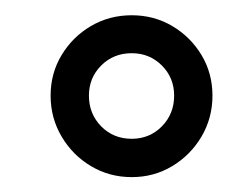

<svg xmlns="http://www.w3.org/2000/svg" viewBox="-20 -742 334 258"><path d="M157 -504Q127 -504 102.2 -518.8Q77.5 -533.5 62.8 -558.5Q48 -583.5 48 -613.5Q48 -643.5 62.8 -668Q77.5 -692.5 102.2 -707Q127 -721.5 157 -721.5Q187 -721.5 211.5 -707Q236 -692.5 250.8 -668Q265.5 -643.5 265.5 -613.5Q265.5 -583.5 250.8 -558.5Q236 -533.5 211.5 -518.8Q187 -504 157 -504ZM157 -555.5Q181 -555.5 197.5 -572.2Q214 -589 214 -613.5Q214 -637.5 197.5 -654Q181 -670.5 157 -670.5Q132.5 -670.5 116 -654Q99.5 -637.5 99.5 -613.5Q99.5 -589 116 -572.2Q132.5 -555.5 157 -555.5Z"/></svg>

Font: Sono
Style: Regular
Weight: 400
Designer: Tyler Finck
Foundry: Tyler Finck
Version: Version 2.112